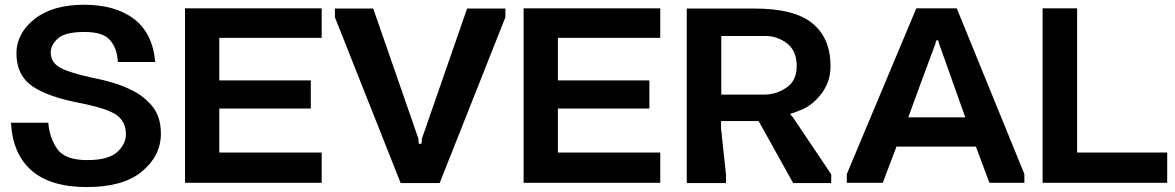

<svg xmlns="http://www.w3.org/2000/svg" viewBox="-20 -755 4851 793"><path d="M644.5 -203.1Q644.5 -111.3 566.4 -46.9Q489.3 17.6 338.9 17.6Q188.5 17.6 110.4 -50.8Q32.2 -119.1 25.4 -248Q76.2 -248 179.7 -248Q183.6 -187.5 215.8 -140.6Q248 -93.8 339.8 -93.8Q427.7 -93.8 463.9 -127Q500 -159.2 500 -201.2Q500 -250 463.9 -278.3Q427.7 -305.7 317.4 -328.1Q180.7 -353.5 114.3 -398.4Q47.9 -444.3 47.9 -534.2Q47.9 -617.2 123 -676.8Q198.2 -735.4 327.1 -735.4Q455.1 -735.4 532.2 -677.7Q610.4 -619.1 621.1 -499Q569.3 -499 466.8 -499Q463.9 -555.7 434.6 -588.9Q406.2 -623 329.1 -623Q248 -623 218.8 -595.7Q189.5 -569.3 189.5 -538.1Q189.5 -497.1 228.5 -475.6Q267.6 -454.1 363.3 -433.6Q403.3 -425.8 440.4 -415Q477.5 -404.3 509.8 -389.6Q569.3 -363.3 606.4 -319.3Q644.5 -275.4 644.5 -203.1Z M744.1 0Q744.1 -240.2 744.1 -720.7Q931.6 -720.7 1308.6 -720.7Q1308.6 -680.7 1308.6 -598.6Q1167 -598.6 885.7 -598.6Q885.7 -540 885.7 -422.9Q1011.7 -422.9 1263.7 -422.9Q1263.7 -384.8 1263.7 -306.6Q1137.7 -306.6 885.7 -306.6Q885.7 -246.1 885.7 -125Q1026.4 -125 1308.6 -125Q1308.6 -84 1308.6 0Q1120.1 0 744.1 0Q744.1 0 744.1 0Z M1909.2 -719.7Q1961.9 -719.7 2067.4 -719.7Q2067.4 -708 2067.4 -683.6Q1976.6 -456.1 1795.9 1Q1742.2 1 1634.8 1Q1543.9 -227.5 1363.3 -683.6Q1363.3 -696.3 1363.3 -719.7Q1416 -719.7 1521.5 -719.7Q1584 -541 1708 -182.6Q1708 -174.8 1710 -161.1Q1713.9 -161.1 1720.7 -161.1Q1721.7 -168 1722.7 -182.6Q1785.2 -361.3 1909.2 -719.7Q1909.2 -719.7 1909.2 -719.7Z M2142.6 0Q2142.6 -240.2 2142.6 -720.7Q2330.1 -720.7 2707 -720.7Q2707 -680.7 2707 -598.6Q2565.4 -598.6 2284.2 -598.6Q2284.2 -540 2284.2 -422.9Q2410.2 -422.9 2662.1 -422.9Q2662.1 -384.8 2662.1 -306.6Q2536.1 -306.6 2284.2 -306.6Q2284.2 -246.1 2284.2 -125Q2424.8 -125 2707 -125Q2707 -84 2707 0Q2518.6 0 2142.6 0Q2142.6 0 2142.6 0Z M3252.9 -273.4Q3306.6 -194.3 3413.1 -35.2Q3413.1 -23.4 3413.1 1Q3360.4 1 3255.9 1Q3208 -84 3113.3 -254.9Q3061.5 -254.9 2958 -254.9Q2958 -245.1 2958 -225.6Q2964.8 -162.1 2978.5 -33.2Q2978.5 -22.5 2978.5 1Q2924.8 1 2816.4 1Q2816.4 -239.3 2816.4 -719.7Q2910.2 -719.7 3096.7 -719.7Q3261.7 -719.7 3335.9 -658.2Q3410.2 -596.7 3410.2 -482.4Q3410.2 -444.3 3398.4 -414.1Q3386.7 -384.8 3368.2 -362.3Q3335 -321.3 3294.9 -303.7Q3254.9 -287.1 3245.1 -285.2Q3245.1 -283.2 3245.1 -280.3Q3247.1 -279.3 3249 -277.3Q3251 -275.4 3252.9 -273.4ZM3136.7 -364.3Q3185.5 -364.3 3227.5 -392.6Q3270.5 -420.9 3270.5 -482.4Q3270.5 -544.9 3230.5 -576.2Q3189.5 -606.4 3141.6 -606.4Q3081.1 -606.4 2959 -606.4Q2959 -526.4 2959 -364.3Q3003.9 -364.3 3047.9 -364.3Q3092.8 -364.3 3136.7 -364.3Z M3849.6 -720.7Q3877 -720.7 3931.6 -720.7Q4025.4 -492.2 4210.9 -36.1Q4210.9 -24.4 4210.9 0Q4163.1 0 4066.4 0Q4047.9 -49.8 4010.7 -149.4Q3901.4 -149.4 3682.6 -149.4Q3664.1 -99.6 3626 0Q3576.2 0 3477.5 0Q3477.5 -11.7 3477.5 -36.1Q3573.2 -264.6 3764.6 -720.7Q3786.1 -720.7 3807.6 -720.7Q3828.1 -720.7 3849.6 -720.7ZM3731.4 -270.5Q3809.6 -270.5 3966.8 -270.5Q3930.7 -372.1 3858.4 -575.2Q3857.4 -579.1 3855.5 -587.9Q3852.5 -587.9 3845.7 -587.9Q3844.7 -584 3843.8 -575.2Q3815.4 -499 3787.1 -422.9Q3758.8 -346.7 3731.4 -270.5Z M4428.7 -720.7Q4428.7 -522.5 4428.7 -125Q4552.7 -125 4800.8 -125Q4800.8 -84 4800.8 0Q4628.9 0 4286.1 0Q4286.1 -240.2 4286.1 -720.7Q4333 -720.7 4428.7 -720.7Q4428.7 -720.7 4428.7 -720.7Z"/></svg>

Font: Post Neon Display
Style: Regular
Weight: 700
Designer: Ward Goes
Version: Version 1.0